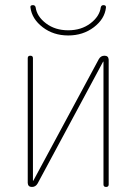

<svg xmlns="http://www.w3.org/2000/svg" viewBox="-20 -740 540 760"><path d="M100.6 -710Q98.6 -719.7 110.4 -719.7Q119.1 -719.7 121.1 -710.9Q126 -674.8 162.1 -647.5Q198.2 -620.1 250 -620.1Q301.8 -620.1 337.9 -647.5Q374 -674.8 378.9 -710.9Q380.9 -719.7 389.6 -719.7Q400.4 -719.7 399.4 -710Q394.5 -665 351.6 -632.3Q308.6 -599.6 250 -599.6Q191.4 -599.6 148.9 -632.3Q106.4 -665 100.6 -710ZM106.4 0Q90.8 0 89.8 -15.6V-509.8Q89.8 -519.5 100.1 -519.5Q110.4 -519.5 110.4 -509.8V-25.4Q110.4 -24.4 111.3 -24.4Q112.3 -24.4 112.3 -25.4L371.1 -505.9Q378.9 -519.5 393.6 -519.5Q409.2 -519.5 410.2 -503.9V-9.8Q410.2 0 399.9 0Q389.6 0 389.6 -9.8V-495.1Q389.6 -496.1 388.7 -496.1Q387.7 -496.1 387.7 -495.1L128.9 -13.7Q121.1 0 106.4 0Z"/></svg>

Font: Rounded-X Mgen+ 2m thin
Style: Regular
Weight: 100
Designer: [Source Han Sans]
Ryoko NISHIZUKA  (kana & ideographs); Paul D. Hunt (Latin, Greek & Cyrillic); Wenlong ZHANG  (bopomofo
Version: Version 1.059.20150602